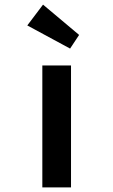

<svg xmlns="http://www.w3.org/2000/svg" viewBox="-20 -810 489 830"><path d="M163 0V-527H287V0ZM283 -600 98 -700 166 -790 322 -659Z"/></svg>

Font: Lexend Peta Medium
Style: Regular
Weight: 500
Designer: Bonnie Shaver-Troup, Thomas Jockin
Foundry: Lexend
Version: Version 1.007